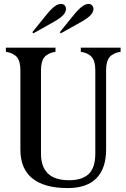

<svg xmlns="http://www.w3.org/2000/svg" viewBox="-20 -943 642 979"><path d="M84 -180V-585Q84 -631 66 -652Q48 -673 10 -679V-700H98H175H263V-679Q225 -673 207 -652Q189 -631 189 -585V-160Q189 -24 332 -24Q399 -24 432.5 -56Q466 -88 466 -160V-585Q466 -631 448 -652Q430 -673 392 -679V-700H480H507H595V-679Q557 -673 539 -652Q521 -631 521 -585V-180Q521 -85 472 -34.5Q423 16 325 16Q207 16 145.5 -33Q84 -82 84 -180ZM285 -779 362 -874Q395 -913 417.5 -920.5Q440 -928 451 -914Q462 -900 451.5 -879Q441 -858 397 -833L290 -773ZM145 -779 222 -874Q254 -913 277 -920.5Q300 -928 311 -914Q322 -900 311.5 -879Q301 -858 257 -833L150 -773Z"/></svg>

Font: RL Madena Variable
Style: Regular
Weight: 400
Designer: I Kadek Wantara Putra
Foundry: Roughlines ID
Version: Version 1.000;Glyphs 3.1.2 (3151)